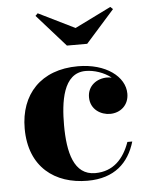

<svg xmlns="http://www.w3.org/2000/svg" viewBox="-52 -748 632 802"><g transform="rotate(-5 264.0 -347.5)"><path d="M288.5 -630 136 -705 126 -695 246 -560H331L451 -695L440.5 -705ZM483 -137H462.5C438.5 -69 394.5 -19 317.5 -19C228 -19 205 -115.5 205 -230C205 -324 218.5 -447.5 314.5 -447.5C350 -447.5 391 -434 420.5 -410.5C414 -411.5 407.5 -412.5 401 -412.5C358 -412.5 319 -384.5 319 -337C319 -284.5 363.5 -260 401 -260C444 -260 480 -289.5 480 -338C480 -409.5 401 -470 284 -470C128 -470 40 -372.5 40 -230C40 -67.5 147 10 283 10C396.5 10 457 -49.5 483 -137Z"/></g></svg>

Font: Bodoni* 11pt
Style: Bold
Weight: 700
Version: Version 2.3